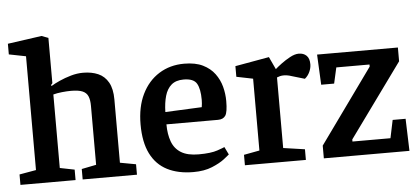

<svg xmlns="http://www.w3.org/2000/svg" viewBox="-49 -802 1996 916"><g transform="rotate(-5 949.0 -344.0)"><path d="M15 0V-50L95 -64V-609L14 -625V-676L177 -699L209 -687V-470L202 -462L204 -457Q220 -467 245.5 -478.5Q271 -490 300.5 -498.5Q330 -507 359 -507Q400 -507 431 -493.5Q462 -480 479.5 -449Q497 -418 497 -367V-64L573 -50V0H313V-50L383 -64V-346Q383 -375 375.5 -392.5Q368 -410 349 -418Q330 -426 294 -426Q275 -426 251 -423.5Q227 -421 209 -416V-64L279 -50V0Z M843 11Q770 11 718 -15.5Q666 -42 638.5 -97Q611 -152 611 -237Q611 -321 640.5 -381.5Q670 -442 722.5 -475Q775 -508 843 -508Q897 -508 932.5 -490.5Q968 -473 989 -444.5Q1010 -416 1019 -382Q1028 -348 1028 -313Q1028 -260 1017 -243.5Q1006 -227 981 -227H734Q734 -180 747 -144.5Q760 -109 791 -90Q822 -71 875 -71Q934 -71 965.5 -82Q997 -93 1000 -95L1018 -58Q1014 -54 992 -37Q970 -20 932.5 -4.5Q895 11 843 11ZM734 -286 909 -294Q912 -312 912 -329Q912 -381 897 -407Q882 -433 834 -433Q797 -433 775.5 -414.5Q754 -396 744.5 -363Q735 -330 734 -286Z M1090 0V-50L1165 -64V-408L1086 -424V-475L1249 -504L1277 -444Q1288 -454 1307.5 -468.5Q1327 -483 1350 -495.5Q1373 -508 1392 -508Q1415 -508 1429 -494.5Q1443 -481 1443 -453Q1443 -435 1434.5 -416.5Q1426 -398 1411 -386L1350 -404Q1338 -408 1329 -409.5Q1320 -411 1312 -411Q1302 -411 1294 -409Q1286 -407 1279 -404V-66L1382 -51V0Z M1468 0V-61L1724 -417V-427H1565L1548 -351H1486L1479 -496H1866V-430L1611 -78V-68H1793L1811 -154H1873L1878 0Z"/></g></svg>

Font: Faustina Light SemiBold
Style: Regular
Weight: 600
Version: Version 1.200